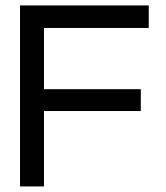

<svg xmlns="http://www.w3.org/2000/svg" viewBox="-20 -670 596 690"><path d="M514.5 -650.5V-569.5H138V-349.5H486V-271H138V0H52V-650.5Z"/></svg>

Font: Overused Grotesk
Style: Regular
Weight: 450
Version: Version 0.004